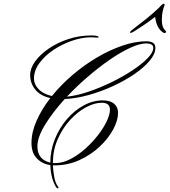

<svg xmlns="http://www.w3.org/2000/svg" viewBox="-20 -912 937 1060"><path d="M298.3 127.9Q289.6 127.9 274.9 91.3Q260.3 54.7 257.8 -0.5Q213.4 -6.8 183.6 -37.4Q153.8 -67.9 153.8 -122.6Q153.8 -182.1 182.1 -245.8Q210.4 -309.6 257.8 -370.6Q201.7 -383.3 174.1 -418.2Q146.5 -453.1 146.5 -498Q146.5 -534.7 173.8 -572.8Q201.2 -610.8 248.8 -643.6Q296.4 -676.3 357.2 -696.3Q418 -716.3 484.9 -716.3Q501 -716.3 512.7 -714.1Q524.4 -711.9 524.4 -708Q524.4 -704.1 518.1 -704.1Q512.7 -704.1 503.7 -705.1Q494.6 -706.1 482.4 -706.1Q433.6 -706.1 378.9 -687.5Q324.2 -668.9 276.1 -637Q228 -605 197.8 -564Q167.5 -522.9 167.5 -478Q167.5 -446.8 193.1 -419.7Q218.8 -392.6 266.6 -381.8Q316.4 -443.4 380.4 -498Q444.3 -552.7 515.1 -594.5Q585.9 -636.2 656.2 -660.2Q726.6 -684.1 789.1 -684.1Q810.1 -684.1 824 -676Q837.9 -668 837.9 -647.9Q837.9 -614.7 806.6 -577.1Q775.4 -539.6 722.7 -503.4Q669.9 -467.3 604.5 -437Q539.1 -406.7 469.7 -387.5Q400.4 -368.2 337.4 -365.2Q272 -293.5 229.2 -224.1Q186.5 -154.8 186.5 -104Q186.5 -65.4 205.8 -43.2Q225.1 -21 257.8 -14.2Q257.8 -81.1 282.5 -142.8Q307.1 -204.6 348.6 -253.2Q390.1 -301.8 441.7 -329.8Q493.2 -357.9 547.4 -357.9Q588.4 -357.9 610.1 -339.1Q631.8 -320.3 631.8 -289.6Q631.8 -247.6 605 -197.5Q578.1 -147.5 530 -102.3Q481.9 -57.1 418.2 -28.1Q354.5 1 280.8 1Q274.9 1 272 0.5Q272.9 26.9 279.1 62.7Q285.2 98.6 300.8 119.1Q302.7 121.6 302.7 123Q302.7 124.5 302.7 125.5Q302.7 127.9 298.3 127.9ZM349.6 -378.4Q403.3 -383.8 467.3 -405.3Q531.2 -426.8 594.5 -457.5Q657.7 -488.3 710.2 -522.9Q762.7 -557.6 794.4 -590.1Q826.2 -622.6 826.2 -646.5Q826.2 -660.6 815.7 -666.5Q805.2 -672.4 788.1 -672.4Q752 -672.4 699.2 -648.2Q646.5 -624 585.9 -582.3Q525.4 -540.5 464.4 -488Q403.3 -435.5 349.6 -378.4ZM286.1 -11.7Q325.7 -11.7 367.7 -33.2Q409.7 -54.7 448.7 -89.1Q487.8 -123.5 519 -163.3Q550.3 -203.1 568.6 -241.2Q586.9 -279.3 586.9 -306.6Q586.9 -344.7 542 -344.7Q500.5 -344.7 453.6 -319.1Q406.7 -293.5 365.5 -248Q324.2 -202.6 298.1 -142.3Q272 -82 272 -12.7V-12.2Q275.4 -11.7 279.1 -11.7Q282.7 -11.7 286.1 -11.7ZM888.7 -729.5Q880.9 -729.5 865.5 -745.1Q850.1 -760.7 841.8 -791Q839.8 -798.3 838.6 -805.4Q837.4 -812.5 836.4 -818.8Q803.7 -793.5 774.9 -774.2Q746.1 -754.9 721.2 -739.3Q707.5 -730.5 702.6 -730.5Q697.8 -730.5 697.8 -732.4Q697.8 -735.4 700.7 -739Q703.6 -742.7 718.8 -754.4Q756.8 -783.2 789.6 -809.6Q822.3 -835.9 856 -867.7Q870.1 -883.3 875.5 -887.5Q880.9 -891.6 884.8 -891.6Q888.7 -891.6 888.7 -887.7Q888.7 -881.8 885.7 -875Q881.8 -865.7 877.7 -847.4Q873.5 -829.1 873.5 -800.3Q873.5 -763.2 889.6 -747.1Q892.6 -742.7 894.8 -740.7Q897 -738.8 897 -736.3Q897 -734.9 894.8 -732.2Q892.6 -729.5 888.7 -729.5Z"/></svg>

Font: Pinyon Script
Style: Regular
Weight: 400
Designer: Nicole Fally, Eben Sorkin
Foundry: Sorkin Type Co.
Version: Version 1.008; ttfautohint (v1.8.4.7-5d5b)